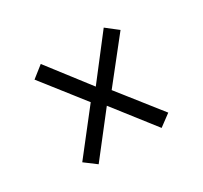

<svg xmlns="http://www.w3.org/2000/svg" viewBox="-81 -577 569 539"><g transform="rotate(-30 203.0 -307.5)"><path d="M305.2 -470.2 342.8 -440.9 236.8 -307.1 342.8 -172.9 305.2 -145 203.1 -275.9 101.1 -145 64 -172.9 168.9 -307.1 64 -440.9 101.1 -470.2 203.1 -337.9Z"/></g></svg>

Font: Fira Sans Compressed Light
Style: Regular
Weight: 300
Width: 1
Designer: Carrois Corporate & Edenspiekermann AG
Foundry: Carrois Corporate GbR & Edenspiekermann AG
Version: Version 4.203;PS 004.203;hotconv 1.0.88;makeotf.lib2.5.64775